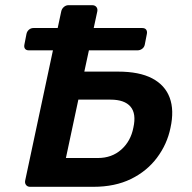

<svg xmlns="http://www.w3.org/2000/svg" viewBox="-20 -720 739 740"><path d="M91 -526Q81 -526 76.5 -532Q72 -538 74 -548L82 -589Q84 -599 91.5 -605.5Q99 -612 109 -612H528Q539 -612 543.5 -605.5Q548 -599 546 -589L538 -548Q536 -538 528 -532Q520 -526 510 -526ZM96 0Q86 0 80.5 -7Q75 -14 77 -24L216 -676Q218 -686 226 -693Q234 -700 244 -700H335Q346 -700 351.5 -693Q357 -686 355 -676L305 -444H435Q517 -444 566.5 -418Q616 -392 634 -343.5Q652 -295 637 -227Q624 -164 585 -112Q546 -60 484.5 -30Q423 0 340 0ZM234 -111H357Q411 -111 447.5 -143.5Q484 -176 494 -228Q506 -282 483 -309Q460 -336 406 -336H282Z"/></svg>

Font: Rubik Light Medium
Style: Italic
Weight: 500
Italic angle: -12°
Version: Version 2.104